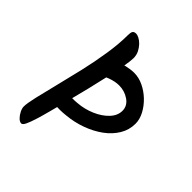

<svg xmlns="http://www.w3.org/2000/svg" viewBox="-190 -789 884 884"><g transform="rotate(45 251.5 -347.5)"><path d="M51.1 -78.2Q51.1 -98.5 61.7 -144.5Q72.4 -190.5 88.2 -253Q104 -315.5 120.3 -385.4Q136.6 -455.3 147.2 -524.2Q157.9 -593 157.9 -650.4Q157.9 -666.7 162.4 -674.1Q167 -681.4 180.8 -681.4Q188.2 -681.4 200 -675.4Q211.9 -669.3 223.5 -657.4Q235 -645.4 243.2 -629.2Q251.4 -613 251.4 -592.3Q251.4 -575.8 244.9 -538.9Q238.5 -501.9 227.5 -452.3Q216.5 -402.6 202.9 -346.6Q189.3 -290.6 174.7 -235Q163.1 -189.9 152.6 -150Q142.2 -110.1 132.7 -79.7Q123.2 -49.2 114.9 -31.9Q106.5 -14.6 98.1 -14.6Q87.9 -14.6 76.9 -25.4Q66 -36.3 58.5 -51.4Q51.1 -66.4 51.1 -78.2ZM174.8 -413.9 197.7 -523.2Q224.7 -534.8 252.3 -541.2Q279.9 -547.5 301.4 -547.5Q331.2 -547.5 361 -533.5Q390.7 -519.5 415.6 -495.9Q440.5 -472.2 455.9 -443.3Q471.3 -414.4 471.3 -385.6Q471.3 -345.6 450.7 -311.4Q430.1 -277.1 394.5 -251Q358.9 -224.9 313.2 -208.3Q267.6 -191.6 217.8 -187.1Q200 -185 181.6 -184.7Q163.3 -184.5 144.7 -185.4L158.6 -264.8Q171.9 -262.9 185.8 -262.8Q199.6 -262.7 213.9 -264.1Q256.9 -267.2 296.7 -284.2Q336.4 -301.1 361.6 -327.7Q386.7 -354.3 386.7 -385.4Q386.7 -417.6 357.9 -437.6Q329 -457.5 293.1 -457.5Q267 -457.5 236.4 -446.1Q205.7 -434.7 174.8 -413.9Z"/></g></svg>

Font: Kalam Variable Light
Style: Regular
Weight: 300
Designer: Lipi Raval, Jonny Pinhorn
Foundry: Indian Type Foundry
Version: Version 3.000